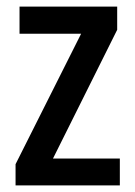

<svg xmlns="http://www.w3.org/2000/svg" viewBox="-20 -560 407 580"><path d="M342 0V-81H140L334 -470V-540H39V-458H225L27 -64V0Z"/></svg>

Font: Noto Sans Myanmar UI Condensed Medium
Style: Regular
Weight: 500
Width: 3
Designer: Monotype Design Team
Foundry: Monotype Imaging Inc.
Version: Version 2.103